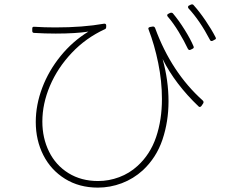

<svg xmlns="http://www.w3.org/2000/svg" viewBox="-20 -834 1040 875"><path d="M944 -647Q939 -647 937 -652Q891 -740 839 -796Q837 -798 837 -802Q837 -807 842 -809L850 -813Q858 -816 862 -811Q889 -781 916.5 -740.5Q944 -700 962 -665L964 -660Q964 -655 958 -653L949 -648Q947 -648 944 -647ZM863 -619Q863 -614 858 -612L848 -607L844 -606Q839 -606 836 -612Q819 -648 794.5 -688.5Q770 -729 744 -759Q742 -761 742 -765Q742 -769 747 -771L755 -775Q763 -778 768 -773Q795 -741 821.5 -698.5Q848 -656 862 -623ZM234 -681Q184 -681 136 -684Q127 -684 127 -693V-704Q127 -713 136 -712Q183 -709 232 -709Q358 -709 454 -726H456Q464 -726 464 -718V-712Q464 -703 458 -701Q371 -661 306.5 -592.5Q242 -524 207.5 -442.5Q173 -361 173 -280Q173 -205 203.5 -143Q234 -81 292 -45Q350 -9 427 -9Q476 -9 523 -26.5Q570 -44 607 -78Q665 -131 691.5 -209.5Q718 -288 718 -383Q718 -464 701 -547Q684 -630 657 -700L656 -704Q656 -709 664 -711L676 -713H678Q684 -713 687 -706Q761 -504 904 -376Q910 -370 906 -363L898 -351Q891 -343 885 -349Q778 -451 721 -565Q748 -468 748 -372Q748 -280 720.5 -198Q693 -116 631 -58Q588 -19 535 1Q482 21 426 21Q341 21 276.5 -19Q212 -59 177.5 -127Q143 -195 143 -278Q143 -356 172.5 -434Q202 -512 256.5 -579Q311 -646 383 -690Q325 -681 234 -681Z"/></svg>

Font: LINE Seed JP_TTF Thin
Style: Regular
Weight: 250
Designer: LY Corporation & Fontrix & Fontworks
Version: Version 1.008